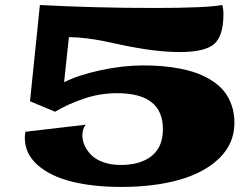

<svg xmlns="http://www.w3.org/2000/svg" viewBox="-20 -720 998 759"><path d="M78.1 -175.3Q78.1 -186 80.6 -199.2L319.3 -227.1Q305.7 -212.4 305.7 -185.1Q305.7 -165 314.2 -145.5Q322.8 -126 339.8 -108.2Q356.9 -90.3 387.5 -79.1Q418 -67.9 457.5 -67.9Q535.2 -67.9 579.6 -103.5Q624 -139.2 624 -209.5Q624 -351.6 443.4 -351.6Q374.5 -351.6 310.3 -329.6Q246.1 -307.6 197.8 -278.3L98.6 -319.8L137.7 -700.2Q355 -688.5 588.4 -688.5Q794.4 -688.5 858.4 -700.2Q863.3 -685.1 863.3 -665Q863.3 -577.1 826.2 -545.7Q789.1 -514.2 690.9 -514.2Q592.3 -514.2 454.1 -543.9Q407.7 -554.2 383.8 -558.8Q359.9 -563.5 322 -568.4Q284.2 -573.2 252.4 -573.2Q252.4 -568.8 233.4 -395Q289.6 -423.3 377.7 -442.4Q465.8 -461.4 547.4 -461.4Q584 -461.4 617.9 -458.7Q651.9 -456.1 688.7 -449.2Q725.6 -442.4 756.3 -431.4Q787.1 -420.4 815.7 -402.6Q844.2 -384.8 863.8 -361.6Q883.3 -338.4 895 -305.9Q906.7 -273.4 906.7 -234.4Q906.7 -153.3 847.9 -95.5Q789.1 -37.6 689.2 -9.3Q589.4 19 459.5 19Q348.1 19 263.4 -2.2Q178.7 -23.4 128.4 -67.9Q78.1 -112.3 78.1 -175.3Z"/></svg>

Font: Goblin
Style: Regular
Weight: 400
Designer: Riccardo De Franceschi
Foundry: Sorkin Type Co.
Version: Version 1.001